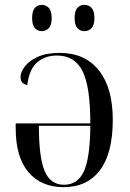

<svg xmlns="http://www.w3.org/2000/svg" viewBox="-20 -765 537 795"><path d="M243 10Q151 10 98 -52Q45 -114 45 -233V-254H354Q354 -407 321.5 -471Q289 -535 216 -535Q166 -535 133.5 -506.5Q101 -478 93 -413Q65 -418 65 -446Q65 -466 82.5 -489.5Q100 -513 136 -529.5Q172 -546 227 -546Q332 -546 389.5 -473.5Q447 -401 447 -269Q447 -131 394 -60.5Q341 10 243 10ZM245 0Q302 0 327.5 -56Q353 -112 354 -244H141Q141 -113 165 -56.5Q189 0 245 0ZM330 -636Q312 -636 300.5 -648.5Q289 -661 289 -690Q289 -720 300.5 -732.5Q312 -745 330 -745Q347 -745 359 -732.5Q371 -720 371 -690Q371 -661 359 -648.5Q347 -636 330 -636ZM153 -636Q136 -636 124.5 -648.5Q113 -661 113 -690Q113 -720 124.5 -732.5Q136 -745 153 -745Q170 -745 182 -732.5Q194 -720 194 -690Q194 -661 182 -648.5Q170 -636 153 -636Z"/></svg>

Font: Noto Serif Display SemiCondensed
Style: Regular
Weight: 400
Width: 4
Designer: Monotype Design Team
Foundry: Monotype Imaging Inc.
Version: Version 2.009